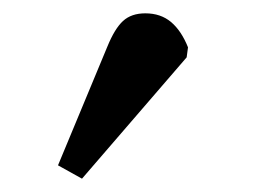

<svg xmlns="http://www.w3.org/2000/svg" viewBox="-20 -781 382 288"><path d="M103 -513 67 -533 141 -711Q152 -738 164.5 -749.5Q177 -761 198 -761Q221 -761 236.5 -748Q252 -735 262 -710L260 -695Z"/></svg>

Font: Literata 18pt SemiBold
Style: Italic
Weight: 600
Italic angle: -2°
Designer: Latin by Veronika Burian and Jose Scaglione. Greek by Irene Vlachou. Cyrillic by Vera Evstafieva
Foundry: TypeTogether
Version: Version 3.103;gftools[0.9.29]